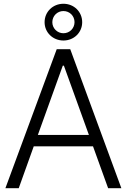

<svg xmlns="http://www.w3.org/2000/svg" viewBox="-20 -985 664 1005"><path d="M8.3 0H78.1L156.7 -219.2H466.8L545.9 0H615.2L347.7 -727.5H276.9ZM178.2 -278.8 308.6 -641.1H314.5L445.3 -278.8ZM213.4 -868.7C213.4 -814.9 256.8 -772.9 312 -772.9C367.2 -772.9 410.2 -814.9 410.2 -868.7C410.2 -923.3 367.2 -965.3 312 -965.3C256.8 -965.3 213.4 -923.3 213.4 -868.7ZM253.9 -868.7C253.9 -901.4 279.8 -927.2 312 -927.2C344.7 -927.2 370.1 -901.4 370.1 -869.1C370.1 -836.9 344.7 -811 312 -811C279.8 -811 253.9 -836.9 253.9 -868.7Z"/></svg>

Font: Guggenheim Sans Display Light
Style: Regular
Weight: 300
Designer: Modified by Tom Baber under direction of Pentagram Design 2023
Foundry: rsms
Version: Version 1.001;Glyphs 3.1.2 (3151)